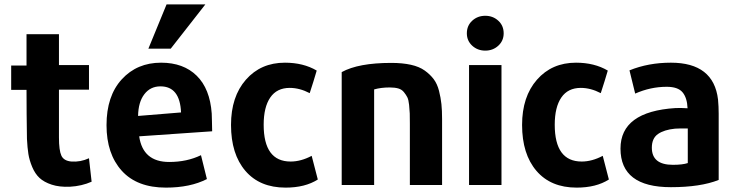

<svg xmlns="http://www.w3.org/2000/svg" viewBox="-20 -836 3356 876"><path d="M398 -7Q353 13 299 16Q251 18 216 6.5Q181 -5 160.5 -24Q140 -43 127 -74Q114 -105 109.5 -133.5Q105 -162 103 -202Q101 -320 101 -426H31V-537H101V-680H249V-539H386V-427H249V-209Q249 -150 260 -126Q271 -102 306 -99Q347 -96 386 -114Z M948 -237 615 -214Q632 -97 752 -97Q833 -97 897 -128L924 -19Q848 20 737 20Q605 20 535.5 -57Q466 -134 466 -265Q466 -398 535.5 -474Q605 -550 715 -550Q817 -550 877.5 -490.5Q938 -431 946 -318Q946 -309 947 -283Q948 -257 948 -237ZM806 -323Q801 -442 712 -442Q666 -442 638.5 -406Q611 -370 610 -307ZM759 -614H657L740 -816H917Z M1430 -17Q1372 20 1283 20Q1165 20 1099.5 -56.5Q1034 -133 1034 -266Q1034 -395 1102 -472.5Q1170 -550 1280 -550Q1364 -550 1425 -514Q1412 -469 1393 -411Q1347 -435 1302 -435Q1243 -435 1213 -391Q1183 -347 1183 -267Q1183 -99 1306 -99Q1353 -99 1402 -125Z M1997 8H1850V-271Q1850 -303 1849.5 -318.5Q1849 -334 1846.5 -357.5Q1844 -381 1838.5 -392Q1833 -403 1823 -415.5Q1813 -428 1797 -432.5Q1781 -437 1758 -437Q1718 -437 1687 -428V8H1539V-507Q1615 -549 1765 -549Q1816 -549 1854.5 -540.5Q1893 -532 1918 -514Q1943 -496 1959 -474.5Q1975 -453 1983 -421.5Q1991 -390 1994 -361Q1997 -332 1997 -293Z M2278 -684Q2278 -650 2253.5 -627.5Q2229 -605 2194 -605Q2159 -605 2134.5 -627.5Q2110 -650 2110 -684Q2110 -719 2134.5 -741.5Q2159 -764 2194 -764Q2229 -764 2253.5 -741.5Q2278 -719 2278 -684ZM2268 8H2120V-539H2268Z M2758 -17Q2700 20 2611 20Q2493 20 2427.5 -56.5Q2362 -133 2362 -266Q2362 -395 2430 -472.5Q2498 -550 2608 -550Q2692 -550 2753 -514Q2740 -469 2721 -411Q2675 -435 2630 -435Q2571 -435 2541 -391Q2511 -347 2511 -267Q2511 -99 2634 -99Q2681 -99 2730 -125Z M3259 -15Q3176 18 3041 18Q2811 18 2811 -158Q2811 -327 3062 -343Q3087 -344 3117 -342Q3115 -390 3094 -415Q3073 -440 3022 -440Q2948 -440 2878 -409L2852 -515Q2938 -550 3041 -550Q3236 -550 3256 -382Q3259 -350 3259 -317ZM3118 -92V-250Q3072 -250 3060 -249Q3010 -244 2982 -224.5Q2954 -205 2954 -162Q2954 -84 3050 -84Q3094 -84 3118 -92Z"/></svg>

Font: Repo
Style: Bold
Weight: 700
Designer: Stefan Peev
Foundry: Context Ltd
Version: Version 001.000